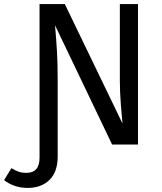

<svg xmlns="http://www.w3.org/2000/svg" viewBox="-94 -709 797 942"><path d="M583 -689V0H456L176 -585Q182 -516 185.5 -457.5Q189 -399 189 -316V59Q189 134 149 173.5Q109 213 41 213Q-24 213 -74 175L-38 116Q-18 128 -2.5 133.5Q13 139 36 139Q100 139 100 65V-689H224L507 -103Q504 -129 499 -194Q494 -259 494 -313V-689Z"/></svg>

Font: FiraGOUPP
Style: Medium
Weight: 400
Designer: bBox Type
Foundry: bBox Type GmbH
Version: Version 1.001